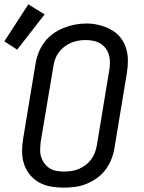

<svg xmlns="http://www.w3.org/2000/svg" viewBox="-40 -854 660 882"><path d="M253 8Q223 8 194 3Q165 -2 140.5 -15.5Q116 -29 98 -50.5Q80 -72 71 -99Q62 -126 61.5 -155.5Q61 -185 66 -215L123 -560Q127 -586 137 -611.5Q147 -637 163.5 -659.5Q180 -682 203 -698.5Q226 -715 252 -725.5Q278 -736 304 -741Q330 -746 357 -746Q387 -746 415 -739Q443 -732 468 -719Q493 -706 511 -684.5Q529 -663 538 -636Q547 -609 547.5 -579.5Q548 -550 543 -520L486 -175Q482 -149 472 -123.5Q462 -98 445.5 -75.5Q429 -53 406 -36.5Q383 -20 357.5 -9.5Q332 1 305.5 4.5Q279 8 253 8ZM254 -66Q272 -66 289 -68.5Q306 -71 322.5 -78Q339 -85 353.5 -96Q368 -107 379 -122Q390 -137 396 -153.5Q402 -170 405 -187L462 -532Q465 -550 465 -568Q465 -586 460 -602.5Q455 -619 445 -632.5Q435 -646 420.5 -654.5Q406 -663 388.5 -666.5Q371 -670 353 -670Q336 -670 319 -667Q302 -664 285.5 -657Q269 -650 254.5 -638.5Q240 -627 229.5 -612.5Q219 -598 213 -581.5Q207 -565 205 -548L147 -203Q145 -185 144.5 -167Q144 -149 149 -133Q154 -117 164 -103.5Q174 -90 188 -81Q202 -72 219 -69Q236 -66 254 -66ZM39 -626 -20 -664 90 -834 165 -788Z"/></svg>

Font: Iosevka Curly Slab ExObl
Style: Regular
Weight: 400
Width: 7
Italic angle: -9°
Monospace: yes
Designer: Belleve Invis
Foundry: Belleve Invis
Version: Version 11.1.0; ttfautohint (v1.8.3)